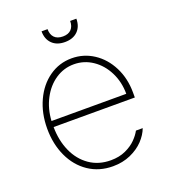

<svg xmlns="http://www.w3.org/2000/svg" viewBox="-132 -804 805 911"><g transform="rotate(-20 270.5 -348.0)"><path d="M49.8 -263.7Q49.8 -341.3 78.9 -404.1Q107.9 -466.8 158.7 -502.4Q209.5 -538.1 272.5 -538.1Q332.5 -538.1 382.6 -505.4Q432.6 -472.7 461.9 -414.8Q491.2 -356.9 491.2 -285.2V-260.7H81.1Q81.5 -192.9 106 -137.9Q130.4 -83 176 -51.3Q221.7 -19.5 283.2 -19.5Q325.7 -19.5 358.2 -34.4Q390.6 -49.3 411.1 -70.1Q431.6 -90.8 442.4 -111.3H476.6Q465.3 -80.6 439 -52.7Q412.6 -24.9 372.6 -7.1Q332.5 10.7 283.2 10.7Q213.9 10.7 160.9 -24.9Q107.9 -60.5 78.9 -123Q49.8 -185.5 49.8 -263.7ZM459 -291Q459 -350.6 434.1 -400.4Q409.2 -450.2 366.5 -479Q323.7 -507.8 272.5 -507.8Q221.7 -507.8 179.4 -479.5Q137.2 -451.2 111.1 -401.6Q85 -352.1 81.5 -291ZM270.5 -621.1Q229.5 -621.1 206.1 -644.3Q182.6 -667.5 182.6 -707H212.9Q212.9 -679.7 227.5 -664.6Q242.2 -649.4 270.5 -649.4Q297.9 -649.4 312.5 -664.6Q327.1 -679.7 327.1 -707H358.4Q358.4 -667.5 335 -644.3Q311.5 -621.1 270.5 -621.1Z"/></g></svg>

Font: Pretendard GOV Thin
Style: Regular
Weight: 100
Designer: Base glyphs from Inter by Rasmus Andersson; Hangeul glyphs from Noto Sans CJK(Source Han Sans) by Jang Soo-young and Kan
Foundry: Kil Hyung-jin
Version: Version 1.309